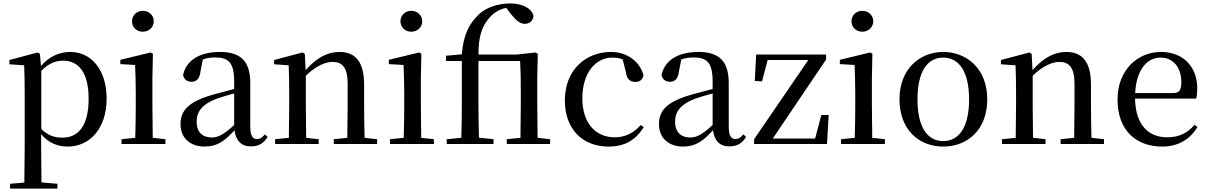

<svg xmlns="http://www.w3.org/2000/svg" viewBox="-20 -840 7047 1120"><path d="M375 15C505 15 602 -92 602 -265C602 -433 512 -537 390 -537C329 -537 268 -512 219 -455L213 -526L200 -534L35 -490V-465L121 -459C123 -410 124 -361 124 -293V23L122 225L39 232V260H315V232L222 224L220 23V-57C266 -3 321 15 375 15ZM221 -427C268 -474 308 -486 349 -486C438 -486 497 -418 497 -263C497 -98 430 -37 345 -37C298 -37 261 -49 221 -87Z M813 -655C848 -655 877 -680 877 -716C877 -751 848 -777 813 -777C778 -777 750 -751 750 -716C750 -680 778 -655 813 -655ZM768 0H945V-28L871 -36L869 -230V-382L872 -526L859 -534L682 -491V-466L768 -461C770 -411 772 -362 772 -294V-230C772 -176 771 -92 769 -36L689 -28V0Z M1443 14C1487 14 1519 -3 1541 -42L1525 -56C1508 -36 1496 -29 1480 -29C1454 -29 1440 -46 1440 -104V-355C1440 -483 1384 -537 1263 -537C1142 -537 1065 -486 1048 -402C1053 -377 1071 -363 1097 -363C1124 -363 1144 -378 1149 -420L1163 -493C1188 -502 1211 -505 1234 -505C1313 -505 1346 -475 1346 -365V-321C1304 -310 1258 -298 1219 -287C1081 -247 1033 -196 1033 -116C1033 -32 1093 15 1173 15C1247 15 1290 -17 1348 -80C1356 -21 1386 14 1443 14ZM1346 -111C1286 -55 1252 -38 1216 -38C1162 -38 1127 -68 1127 -130C1127 -189 1160 -232 1241 -263C1271 -274 1308 -285 1346 -295Z M2005 0H2180V-28L2107 -36C2105 -91 2104 -174 2104 -230V-348C2104 -482 2050 -537 1961 -537C1895 -537 1831 -508 1763 -431L1758 -526L1745 -534L1579 -490V-465L1664 -459C1666 -410 1667 -363 1667 -295V-230L1665 -36L1585 -28V0H1839V-28L1766 -36L1764 -230V-398C1825 -458 1881 -479 1920 -479C1976 -479 2008 -446 2008 -352V-230L2006 -36L1927 -28V0Z M2379 -655C2414 -655 2443 -680 2443 -716C2443 -751 2414 -777 2379 -777C2344 -777 2316 -751 2316 -716C2316 -680 2344 -655 2379 -655ZM2334 0H2511V-28L2437 -36L2435 -230V-382L2438 -526L2425 -534L2248 -491V-466L2334 -461C2336 -411 2338 -362 2338 -294V-230C2338 -176 2337 -92 2335 -36L2255 -28V0Z M3014 0H3189V-28L3116 -36L3114 -230V-383L3117 -526L3105 -534L2997 -522H2771C2771 -627 2792 -683 2825 -724C2852 -761 2890 -786 2933 -794L2962 -756C2992 -719 3015 -701 3041 -701C3071 -701 3090 -721 3092 -747C3083 -791 3027 -820 2958 -820C2888 -820 2818 -798 2774 -757C2719 -704 2683 -641 2674 -523L2582 -515V-484H2674V-230C2674 -166 2673 -101 2671 -36L2586 -28V0H2859V-28L2774 -37C2772 -101 2771 -166 2771 -230V-484H3014C3017 -431 3018 -381 3018 -308V-230C3018 -176 3017 -92 3016 -36L2936 -28V0Z M3529 15C3628 15 3689 -25 3735 -98L3718 -111C3676 -63 3625 -39 3566 -39C3454 -39 3377 -122 3377 -266C3377 -414 3453 -504 3553 -504C3573 -504 3592 -501 3612 -494L3631 -420C3636 -378 3656 -362 3687 -362C3711 -362 3727 -374 3734 -400C3713 -481 3638 -537 3544 -537C3401 -537 3275 -436 3275 -254C3275 -84 3381 15 3529 15Z M4234 14C4278 14 4310 -3 4332 -42L4316 -56C4299 -36 4287 -29 4271 -29C4245 -29 4231 -46 4231 -104V-355C4231 -483 4175 -537 4054 -537C3933 -537 3856 -486 3839 -402C3844 -377 3862 -363 3888 -363C3915 -363 3935 -378 3940 -420L3954 -493C3979 -502 4002 -505 4025 -505C4104 -505 4137 -475 4137 -365V-321C4095 -310 4049 -298 4010 -287C3872 -247 3824 -196 3824 -116C3824 -32 3884 15 3964 15C4038 15 4081 -17 4139 -80C4147 -21 4177 14 4234 14ZM4137 -111C4077 -55 4043 -38 4007 -38C3953 -38 3918 -68 3918 -130C3918 -189 3951 -232 4032 -263C4062 -274 4099 -285 4137 -295Z M4379 0H4804L4814 -169H4771L4735 -32H4488L4799 -493V-522H4391L4383 -368L4425 -365L4458 -490H4695L4379 -28Z M5010 -655C5045 -655 5074 -680 5074 -716C5074 -751 5045 -777 5010 -777C4975 -777 4947 -751 4947 -716C4947 -680 4975 -655 5010 -655ZM4965 0H5142V-28L5068 -36L5066 -230V-382L5069 -526L5056 -534L4879 -491V-466L4965 -461C4967 -411 4969 -362 4969 -294V-230C4969 -176 4968 -92 4966 -36L4886 -28V0Z M5482 15C5622 15 5739 -81 5739 -261C5739 -441 5617 -537 5482 -537C5348 -537 5227 -440 5227 -261C5227 -82 5342 15 5482 15ZM5482 -17C5388 -17 5332 -101 5332 -260C5332 -420 5388 -504 5482 -504C5576 -504 5633 -420 5633 -260C5633 -101 5576 -17 5482 -17Z M6245 0H6420V-28L6347 -36C6345 -91 6344 -174 6344 -230V-348C6344 -482 6290 -537 6201 -537C6135 -537 6071 -508 6003 -431L5998 -526L5985 -534L5819 -490V-465L5904 -459C5906 -410 5907 -363 5907 -295V-230L5905 -36L5825 -28V0H6079V-28L6006 -36L6004 -230V-398C6065 -458 6121 -479 6160 -479C6216 -479 6248 -446 6248 -352V-230L6246 -36L6167 -28V0Z M6760 15C6852 15 6922 -27 6965 -99L6948 -112C6909 -65 6859 -39 6789 -39C6682 -39 6604 -108 6601 -265H6958C6962 -281 6964 -301 6964 -325C6964 -445 6887 -537 6752 -537C6617 -537 6499 -432 6499 -260C6499 -78 6608 15 6760 15ZM6602 -297C6608 -432 6671 -504 6749 -504C6825 -504 6871 -446 6871 -360C6871 -316 6860 -297 6823 -297Z"/></svg>

Font: Noto Serif CJK SC Medium
Style: Regular
Weight: 500
Designer: Ryoko NISHIZUKA 西塚涼子 (kana & ideographs); Frank Grießhammer (Latin, Greek & Cyrillic); Wenlong ZHANG 张文龙 (bopomofo); San
Foundry: Adobe
Version: Version 2.001;hotconv 1.1.0;makeotfexe 2.6.0